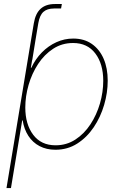

<svg xmlns="http://www.w3.org/2000/svg" viewBox="-20 -743 616 967"><path d="M120.1 -441.4 136.2 -541 150.4 -626Q158.7 -675.8 185.1 -699.2Q211.4 -722.7 256.3 -722.7Q263.2 -722.7 273.2 -722.7Q283.2 -722.7 291.5 -722.7L287.6 -700.2Q278.3 -700.2 268.6 -700.2Q258.8 -700.2 252.4 -700.2Q217.3 -700.2 198.5 -683.1Q179.7 -666 172.9 -626L158.7 -541L142.6 -441.4ZM12.7 204.1 136.2 -541H158.7L135.3 -401.4H137.7Q158.2 -445.8 190.9 -479Q223.6 -512.2 264.2 -530.5Q304.7 -548.8 348.6 -548.8Q403.8 -548.8 442.6 -521.7Q481.4 -494.6 502 -447Q522.5 -399.4 522.5 -336.4Q522.5 -275.9 504.4 -214.4Q486.3 -152.8 451.9 -101.8Q417.5 -50.8 368.9 -19.8Q320.3 11.2 259.3 11.2Q213.9 11.2 179.2 -7.1Q144.5 -25.4 122.8 -58.8Q101.1 -92.3 94.2 -136.7H91.8L35.2 204.1ZM259.8 -11.2Q315.4 -11.2 359.9 -40.3Q404.3 -69.3 435.5 -116.9Q466.8 -164.6 483.4 -221.9Q500 -279.3 500 -335.9Q500 -420.9 460.2 -473.6Q420.4 -526.4 348.1 -526.4Q292 -526.4 247.6 -497.3Q203.1 -468.3 171.9 -420.7Q140.6 -373 124 -315.4Q107.4 -257.8 107.4 -201.2Q107.4 -117.2 147.2 -64.2Q187 -11.2 259.8 -11.2Z"/></svg>

Font: Inter 17pt Thin
Style: Italic
Weight: 250
Italic angle: -9.3988°
Version: Version 4.001;git-66647c0bb